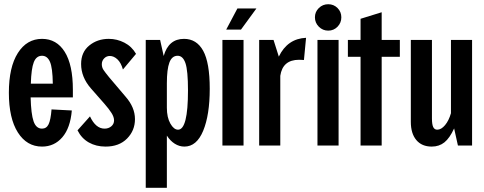

<svg xmlns="http://www.w3.org/2000/svg" viewBox="-20 -689 2291 909"><path d="M22 -250Q22 -371 64.5 -438Q107 -505 179 -505Q248 -505 286.5 -443.5Q325 -382 325 -264V-228H125Q127 -149 139 -114.5Q151 -80 179 -80Q200 -80 210 -100.5Q220 -121 224 -171L320 -166Q313 -83 275 -39Q237 5 179 5Q107 5 64.5 -62Q22 -129 22 -250ZM230 -293Q229 -368 216.5 -396.5Q204 -425 179 -425Q152 -425 140 -394.5Q128 -364 126 -293Z M347 -72 406 -138Q433 -80 475 -80Q494 -80 507 -91Q520 -102 520 -119Q520 -135 508 -154Q496 -173 475 -197L410 -271Q364 -324 364 -386Q364 -442 402.5 -473.5Q441 -505 495 -505Q534 -505 569 -487Q604 -469 624 -434L562 -360Q553 -392 536 -408Q519 -424 500 -424Q484 -424 473 -412.5Q462 -401 462 -385Q462 -370 470 -358Q478 -346 496 -324L574 -232Q619 -181 619 -125Q619 -71 581.5 -33Q544 5 480 5Q435 5 400.5 -14.5Q366 -34 347 -72Z M973 -269Q973 -145 942 -70Q911 5 853 5Q829 5 807.5 -8.5Q786 -22 770 -47V200H670V-500H738L755 -424Q778 -505 851 -505Q911 -505 942 -448.5Q973 -392 973 -269ZM823 -75Q870 -75 870 -261Q870 -355 858 -390Q846 -425 821 -425Q794 -425 782 -393Q770 -361 770 -295V-179Q770 -133 786.5 -104Q803 -75 823 -75Z M1033 -500H1133V0H1033ZM1104 -649H1194L1121 -549H1051Z M1207 -500H1275L1300 -421Q1341 -506 1429 -510L1419 -405Q1411 -406 1396 -406Q1318 -406 1307 -330V0H1207Z M1483 -500H1583V0H1483ZM1471 -607Q1471 -633 1489.5 -651Q1508 -669 1534 -669Q1560 -669 1578 -651Q1596 -633 1596 -607Q1596 -581 1578 -562.5Q1560 -544 1534 -544Q1508 -544 1489.5 -562.5Q1471 -581 1471 -607Z M1687 -420H1627V-500H1687V-600L1787 -631V-500H1873V-420H1787V0H1687Z M1925 -112V-500H2025V-128Q2025 -100 2031 -87.5Q2037 -75 2050 -75Q2069 -75 2087 -96.5Q2105 -118 2115 -153V-500H2215V0H2148L2130 -81Q2109 -35 2084 -15Q2059 5 2024 5Q1977 5 1951 -26Q1925 -57 1925 -112Z"/></svg>

Font: Piscolabis
Style: Regular
Weight: 400
Designer: Ariel Martín Pérez
Foundry: Tunera Type Foundry
Version: Version 1.000